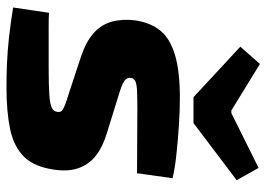

<svg xmlns="http://www.w3.org/2000/svg" viewBox="-132 -660 803 578"><g transform="rotate(90 269.0 -370.5)"><path d="M275 -511Q313 -511 358 -508Q403 -505 445 -500.5Q487 -496 516 -489L501 -382Q452 -382 404 -382.5Q356 -383 309 -383Q273 -383 252.5 -382Q232 -381 224 -377Q216 -373 214 -364Q212 -352 223 -344Q234 -336 265 -327L381 -291Q421 -279 447 -259Q473 -239 484.5 -209Q496 -179 491 -138Q483 -74 452 -42.5Q421 -11 368.5 0Q316 11 243 11Q208 11 171 9.5Q134 8 93 3.5Q52 -1 2 -9L18 -117Q33 -116 61 -116Q89 -116 121.5 -116Q154 -116 183 -116Q237 -116 265 -118Q293 -120 304 -125.5Q315 -131 316 -141Q318 -150 313.5 -155Q309 -160 296 -165Q283 -170 260 -177L148 -214Q104 -229 78.5 -252Q53 -275 44.5 -307Q36 -339 41 -378Q48 -423 71.5 -452Q95 -481 144 -496Q193 -511 275 -511ZM485 -748 522 -682 350 -552H272L120 -693L172 -752L312 -666H320Z"/></g></svg>

Font: Exo 2 ExtraBold
Style: Italic
Weight: 800
Italic angle: -8°
Designer: Natanael Gama
Foundry: Natanael Gama
Version: Version 2.010